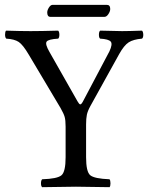

<svg xmlns="http://www.w3.org/2000/svg" viewBox="-20 -774 615 796"><path d="M413.1 -704.1H189Q175.8 -704.1 175.8 -722.2Q175.8 -731.9 182.9 -742.9Q189.9 -753.9 198.2 -753.9H422.9Q437 -753.9 437 -736.8Q437 -727.1 429.4 -715.6Q421.9 -704.1 413.1 -704.1ZM336.9 -122.1Q336.9 -62 354 -47.6Q371.1 -33.2 434.1 -30.8Q438 -25.9 438 -13.9Q438 -2 434.1 2Q334 0 294.9 0Q252.9 0 154.8 2Q149.9 -2 149.9 -13.9Q149.9 -25.9 154.8 -30.8Q217.8 -32.7 234.9 -47.4Q252 -62 252 -122.1V-249Q252 -275.9 248 -289.6Q244.1 -303.2 231 -326.2L99.6 -546.9Q75.2 -588.4 57.6 -600.1Q40 -611.8 5.9 -613.8Q1 -618.7 1 -630.4Q1 -642.1 4.9 -647Q64.9 -645 106.9 -645Q148.9 -645 221.2 -647Q226.1 -642.1 226.1 -630.1Q226.1 -618.2 221.2 -613.8Q179.7 -611.3 173.1 -601.1Q166.5 -590.8 185.1 -558.6L301.3 -354Q308.1 -341.8 312.5 -341.3Q316.9 -340.8 323.2 -352.1L433.6 -561Q447.8 -591.3 439 -601.6Q430.2 -611.8 395 -613.8Q390.1 -617.7 390.1 -629.9Q390.1 -642.1 395 -647Q459 -645 486.1 -645Q513.2 -645 568.8 -647Q573.7 -642.1 574 -630.1Q574.2 -618.2 568.8 -613.8Q532.7 -610.8 513.4 -598.4Q494.1 -585.9 474.1 -549.8L354.5 -334Q343.3 -313.5 340.1 -298.1Q336.9 -282.7 336.9 -257.8Z"/></svg>

Font: Linux Libertine
Style: Regular
Weight: 400
Designer: Philipp H. Poll
Foundry: Philipp H. Poll
Version: Version 5.3.0 ; ttfautohint (v0.9)